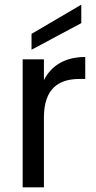

<svg xmlns="http://www.w3.org/2000/svg" viewBox="-20 -802 413 822"><path d="M115 -657V-589L328 -703V-782ZM168 -298C168 -425 233 -464 321 -464H345V-558C257 -558 199 -520 168 -459V-548H77V0H168Z"/></svg>

Font: Matrixport Regular
Style: Regular
Weight: 400
Designer: Ninad Kale (Devanagari), Jonny Pinhorn (Latin)
Foundry: Indian Type Foundry
Version: Version 3.200;PS 1.000;hotconv 16.6.54;makeotf.lib2.5.65590